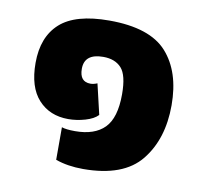

<svg xmlns="http://www.w3.org/2000/svg" viewBox="-61 -530 649 610"><g transform="rotate(10 264.0 -225.5)"><path d="M244 14Q374 14 430 -55.5Q486 -125 486 -234Q486 -342 431 -403.5Q376 -465 245 -465Q136 -465 86.5 -420.5Q37 -376 37 -292Q37 -214 73.5 -174Q110 -134 170 -134Q197 -134 224.5 -142Q252 -150 265 -164L242 -262Q230 -257 220 -257Q185 -257 185 -299Q185 -348 246 -348Q284 -348 304.5 -325.5Q325 -303 325 -241Q325 -165 293 -132.5Q261 -100 198 -100Q169 -100 155 -105V0Q194 14 244 14Z"/></g></svg>

Font: Noto Sans Thai UI Extra
Style: Regular
Weight: 800
Designer: Monotype Design Team
Foundry: Monotype Imaging Inc.
Version: Version 1.901